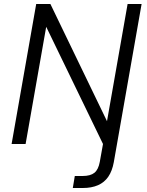

<svg xmlns="http://www.w3.org/2000/svg" viewBox="-20 -720 735 960"><path d="M38 0 161 -700H232L515 -114L618 -700H688L549 91Q541 135 521.5 163.5Q502 192 470 206Q438 220 394 220H344L354 160H393Q432 160 452 144Q472 128 479 89L495 0L211 -586L108 0Z"/></svg>

Font: DM Sans 9pt Light
Style: Italic
Weight: 300
Italic angle: -10°
Version: Version 4.004;gftools[0.9.30]